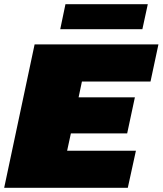

<svg xmlns="http://www.w3.org/2000/svg" viewBox="-21 -901 780 921"><path d="M-1 0 145 -688H739L701 -510H372L356 -434H626L589 -261H319L301 -178H631L592 0ZM268 -761 293 -881H688L662 -761Z"/></svg>

Font: Saira Expanded Black
Style: Italic
Weight: 900
Width: 7
Italic angle: -12°
Designer: Hector Gatti with collaboration of the Omnibus-Type team
Foundry: Omnibus-Type
Version: Version 1.101